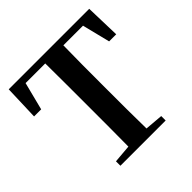

<svg xmlns="http://www.w3.org/2000/svg" viewBox="-189 -907 1071 1071"><g transform="rotate(-45 346.5 -371.0)"><path d="M573 -700 614 -535H670L664 -742H29L22 -535H78L120 -700H275C276 -599 276 -496 276 -395V-346C276 -244 276 -143 275 -44L168 -35V0H525V-35L418 -44C416 -145 416 -246 416 -346V-395C416 -498 416 -600 418 -700Z"/></g></svg>

Font: Source Han Serif
Style: Bold
Weight: 700
Designer: Ryoko NISHIZUKA 西塚涼子 (kana & ideographs); Frank Grießhammer (Latin, Greek & Cyrillic); Wenlong ZHANG 张文龙 (bopomofo); San
Foundry: Adobe Systems Incorporated
Version: Version 1.001;PS 1.001;hotconv 16.6.54;makeotf.lib2.5.65590